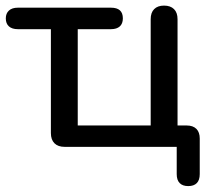

<svg xmlns="http://www.w3.org/2000/svg" viewBox="-22 -514 745 672"><path d="M596.5 95.3V0H204.3Q181.2 0 168.6 -12.5Q156.1 -25.1 156.1 -48.2V-411.9H40.3Q20.3 -411.9 9.3 -421.6Q-1.7 -431.3 -1.7 -449.7Q-1.7 -467.1 9.3 -477.1Q20.3 -487.1 40.3 -487.1H366.5Q387.3 -487.1 397.6 -477.8Q408 -468.4 408 -449.7Q408 -431.3 397.3 -421.6Q386.6 -411.9 366.5 -411.9H250.1V-74.8H505.4V-446.7Q505.4 -469.9 517.6 -482.1Q529.8 -494.4 552.1 -494.4Q574.6 -494.4 587 -482.1Q599.4 -469.9 599.4 -446.7V-30.8L555.9 -74.8H631.5Q653.4 -74.8 665.3 -63Q677.1 -51.1 677.1 -29.2V95.3Q677.1 116.3 666.8 126.8Q656.5 137.3 636.8 137.3Q617.2 137.3 606.9 126.8Q596.5 116.3 596.5 95.3Z"/></svg>

Font: SN Pro Thin
Style: Regular
Weight: 200
Designer: Tobias Whetton
Foundry: Supernotes
Version: Version 1.003;Glyphs 3.3 (3324)